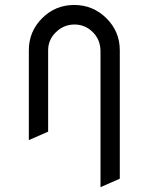

<svg xmlns="http://www.w3.org/2000/svg" viewBox="-20 -567 602 777"><path d="M281.7 -467.8Q237.8 -467.8 206.1 -436.5Q174.8 -406.2 174.8 -363.3Q174.8 -362.3 174.8 -361.8V-34.2L96.7 0V-363.3Q96.7 -439.5 150.4 -493.2Q204.1 -546.9 280.3 -546.9Q356.4 -546.9 410.6 -493.2Q464.8 -439.5 464.8 -363.3V156.2L386.7 190.4V-361.8Q385.7 -407.2 355.5 -437Q324.2 -467.8 281.7 -467.8Z"/></svg>

Font: NovaMono
Style: Regular
Weight: 400
Monospace: yes
Version: Version 1.2